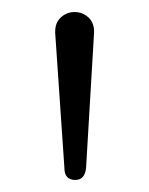

<svg xmlns="http://www.w3.org/2000/svg" viewBox="-20 -730 248 319"><path d="M105 -431Q87 -431 87 -451L72 -671Q70 -690 80 -700Q90 -710 104 -710Q118 -710 128 -700Q138 -690 136 -671L123 -451Q121 -431 105 -431Z"/></svg>

Font: Nunito VF Beta Light
Style: Regular
Weight: 300
Designer: Vernon Adams
Foundry: newtypography
Version: Version 3.001